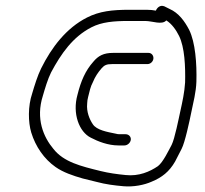

<svg xmlns="http://www.w3.org/2000/svg" viewBox="-20 -678 712 668"><path d="M489.5 -644H430.5C370.5 -644 326.3 -639.1 282.7 -617C210.8 -580.5 159.8 -513.9 123.1 -440C110.8 -415.2 99.9 -379.9 92 -353C76.8 -308.3 77.9 -252.8 88.7 -217C103.6 -168.1 133.5 -124.8 173.2 -97C199.8 -78.3 233.2 -67 268 -57L316.7 -45C348.2 -36.6 375.9 -33.1 410.1 -30C444.6 -27 482.4 -34.5 507.8 -46C543.1 -60.5 568.9 -80.5 589.2 -116C598.4 -134 605.9 -148.7 611.8 -160C623.6 -182.4 639.5 -257.2 645.7 -288C652.5 -321.7 662.2 -357.1 663.3 -394C665 -456.3 659.7 -530.5 638.2 -574C622.4 -604.3 601.7 -633.1 569.8 -647L551.8 -656C536.9 -661.8 526.6 -651.1 522.2 -641C512.7 -642.9 502.1 -644 489.5 -644ZM558.6 -607C578 -594.9 592.7 -573.7 603 -553C622.6 -513.3 625.4 -446.2 624 -391C621.9 -357.1 614.6 -323.6 607.6 -292C601.9 -266.3 587.9 -195 577.2 -174C566.6 -154.4 547.8 -114.2 529.5 -100C501.2 -80.7 463.5 -64.1 417.2 -69C386.3 -72.1 358.8 -75.8 329.7 -83C261.4 -99.8 201.8 -114.1 165.8 -160C131.6 -200.7 103.5 -264.5 129.2 -345C136.3 -369.4 146.2 -403.2 157.7 -426C192.5 -491.3 233.5 -549.9 298.1 -583C334.1 -601.6 376.5 -605 426.4 -605H485.4C510.3 -605 543.7 -590.1 558.6 -607ZM496.8 -494H373.8C340.3 -494 321.8 -483.9 304.5 -463C277.1 -432.2 261.5 -396.3 249.5 -348C231.2 -282.9 255.3 -219.1 295.9 -199C320.9 -185.8 356.1 -172 392 -172H413C423.6 -172 434 -181.4 435.1 -192C436.2 -202.6 427.7 -211 417.1 -211H395.1C391.1 -211 386.9 -211.7 382.3 -213C353.9 -218.8 316.3 -225 302.8 -246C291.6 -262.6 280.3 -288.9 283.3 -318C283.4 -325.3 284.6 -333 286.7 -341C291 -358.1 294.8 -377.2 303.1 -392C311 -411.2 320.2 -424.9 333.1 -440C343.3 -451.6 351 -455 369.7 -455H492.7C503.3 -455 512.6 -463.4 513.7 -474C514.8 -484.6 507.4 -494 496.8 -494Z"/></svg>

Font: Just Breathe
Style: Obl2
Weight: 400
Foundry: Cannot Into Space Fonts
Version: Version 0.72